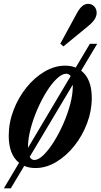

<svg xmlns="http://www.w3.org/2000/svg" viewBox="-22 -884 537 1022"><path d="M315.5 -637 299 -651.5 387.5 -814Q414 -863.5 446.5 -863.5Q466.5 -863.5 479.5 -850Q492.5 -836.5 492.5 -815.5Q492.5 -799 482 -781.8Q471.5 -764.5 445.5 -743.5ZM-1.5 118.5 79.5 -17.5Q24.5 -61.5 24.5 -161Q24.5 -230.5 49.8 -297Q75 -363.5 118 -417.2Q161 -471 214.8 -502.8Q268.5 -534.5 325 -534.5Q356 -534.5 381 -524.5L456.5 -651H495.5L410 -508Q466.5 -464 466.5 -362.5Q466.5 -293.5 441.2 -227Q416 -160.5 373.2 -107Q330.5 -53.5 276.8 -21.5Q223 10.5 166.5 10.5Q133.5 10.5 107 -1L35.5 118.5ZM127 -101Q127 -101 127 -97L354 -479Q345.5 -491.5 330.5 -491.5Q308 -491.5 280.8 -465.8Q253.5 -440 226.5 -397Q199.5 -354 177 -302.2Q154.5 -250.5 140.8 -198Q127 -145.5 127 -101ZM161 -32.5Q183 -32.5 210 -59Q237 -85.5 264.2 -128.8Q291.5 -172 314.5 -224Q337.5 -276 351.5 -328.5Q365.5 -381 365.5 -424.5Q365.5 -429 365 -432.5L136 -49Q144.5 -32.5 161 -32.5Z"/></svg>

Font: Libre Caslon Condensed SemiBold Italic
Style: Regular
Weight: 600
Italic angle: -22.583°
Designer: Pablo Impallari, Rodrigo Fuenzalida, Katja Schimmel, Ertekin Erdin
Foundry: Pablo Impallari, Rodrigo Fuenzalida
Version: Version 2.000; ttfautohint (v1.8.4.7-5d5b);gftools[0.9.33]